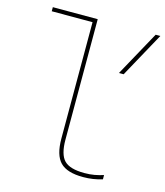

<svg xmlns="http://www.w3.org/2000/svg" viewBox="-111 -815 783 909"><g transform="rotate(15 281.0 -360.0)"><path d="M381 10Q302 10 268.5 -24.5Q235 -59 235 -140V-710H35V-730H255V-140Q255 -67 283 -38.5Q311 -10 382 -10Q409 -10 431 -14Q453 -18 475 -25V-4Q452 3 429 6.5Q406 10 381 10ZM441 -510H418L539 -730H562Z"/></g></svg>

Font: M PLUS Code Latin SemiExpanded Thin
Style: Regular
Weight: 250
Width: 6
Designer: Coji Morishita
Foundry: UNDERFOREST DESIGN
Version: Version 1.002; ttfautohint (v1.8.3)